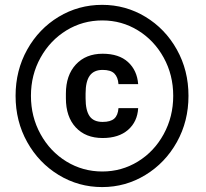

<svg xmlns="http://www.w3.org/2000/svg" viewBox="-20 -750 835 780"><path d="M395 -730.3Q490.3 -730.3 570.8 -681.7Q651.3 -633 698.5 -548.5Q745.7 -464 745.7 -360.7Q745.7 -257.3 698.5 -172.8Q651.3 -88.3 570.8 -39.2Q490.3 10 395 10Q299 10 218.3 -39.2Q137.7 -88.3 90.5 -172.8Q43.3 -257.3 43.3 -360.7Q43.3 -464 90.5 -548.5Q137.7 -633 218.3 -681.7Q299 -730.3 395 -730.3ZM395.7 -53.3Q474.3 -53.3 540.3 -93.8Q606.3 -134.3 645 -205Q683.7 -275.7 683.7 -360.7Q683.7 -445.7 645 -515.8Q606.3 -586 540.5 -626.5Q474.7 -667 395.7 -667Q316 -667 249.8 -626.5Q183.7 -586 144.7 -515.8Q105.7 -445.7 105.7 -360.7Q105.7 -275.7 144.7 -205Q183.7 -134.3 250 -93.8Q316.3 -53.3 395.7 -53.3ZM397 -189.3Q327.7 -189.3 287.7 -232.5Q247.7 -275.7 247.7 -350.7V-369.7Q247.7 -444.3 288.2 -488Q328.7 -531.7 397 -531.7Q463.3 -531.7 500.2 -497.8Q537 -464 541.3 -408.3H461.3Q459.3 -436.3 444.7 -451.2Q430 -466 397 -466Q361.3 -466 344.5 -442.5Q327.7 -419 327.7 -370V-350.7Q327.7 -301.3 344 -278Q360.3 -254.7 397 -254.7Q429 -254.7 444.2 -268.2Q459.3 -281.7 461.3 -310.7H541.3Q538.3 -255.7 500.3 -222.5Q462.3 -189.3 397 -189.3Z"/></svg>

Font: FreesentationVF
Style: Regular
Weight: 400
Designer: glyphs from Roboto by Christian Robertson / Hangul glyphs from Noto Sans CJK(Source Han Sans) by Jang Soo-young and Kang
Foundry: PT&
Version: Version 2.001;Glyphs 3.3.1 (3343)